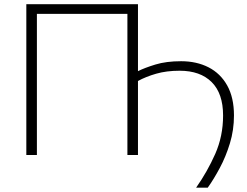

<svg xmlns="http://www.w3.org/2000/svg" viewBox="-20 -733 1166 908"><path d="M907.5 154.5Q960.5 79 997.8 -5Q1035 -89 1035 -187Q1035 -291 981 -344.8Q927 -398.5 829.5 -398.5Q767.5 -398.5 718.8 -384.5Q670 -370.5 632.5 -350V0H582.5V-667.5H154.5V0H104.5V-713H632.5V-396.5Q663.5 -412 714.8 -427.8Q766 -443.5 836.5 -443.5Q909.5 -443.5 966 -414.8Q1022.5 -386 1054.5 -328.8Q1086.5 -271.5 1086.5 -187Q1086.5 -118 1067.2 -55Q1048 8 1019.5 61.2Q991 114.5 962.5 154.5Z"/></svg>

Font: Heraclito ExtraLight
Style: Regular
Weight: 200
Designer: Kostas Bartsokas (font) & Cristiano Sobral (main changes)
Foundry: Kostas Bartsokas (font) & Cristiano Sobral (main changes)
Version: Version 1.00;July 8, 2020;FontCreator 13.0.0.2655 64-bit